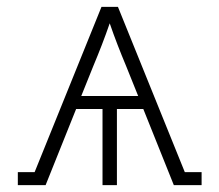

<svg xmlns="http://www.w3.org/2000/svg" viewBox="-20 -540 640 560"><path d="M32 0V-38H81L276 -520H324L519 -38H568V0H487L398 -222H321V0H279V-222H202L113 0ZM217 -260H383L348 -347Q335 -378 323 -409Q311 -440 300 -472Q289 -440 277 -409Q265 -378 252 -347Z"/></svg>

Font: Iosevka Etoile Extralight
Style: Regular
Weight: 200
Designer: Belleve Invis
Foundry: Belleve Invis
Version: Version 22.1.2; ttfautohint (v1.8.4)